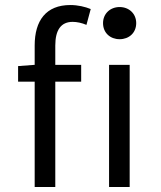

<svg xmlns="http://www.w3.org/2000/svg" viewBox="-20 -744 640 764"><path d="M118 0H200V-419H303V-486H200V-563C200 -625 223 -657 269 -657C286 -657 305 -653 324 -645L341 -708C319 -717 290 -724 260 -724C163 -724 118 -662 118 -563V-486L52 -481V-419H118ZM414 0H496V-486H414ZM456 -588C493 -588 522 -613 522 -652C522 -690 493 -716 456 -716C419 -716 390 -690 390 -652C390 -613 419 -588 456 -588Z"/></svg>

Font: Hasklig
Style: Regular
Weight: 400
Monospace: yes
Designer: Paul D. Hunt, Teo Tuominen
Foundry: Adobe Systems Incorporated
Version: Version 2.030;PS 1.0;hotconv 16.6.51;makeotf.lib2.5.65220